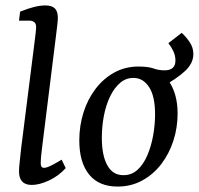

<svg xmlns="http://www.w3.org/2000/svg" viewBox="-20 -674 732 707"><path d="M97 7Q50 7 50 -43Q50 -56 52.5 -77.5Q55 -99 58 -129L107 -517Q109 -533 111 -550Q113 -567 113 -575Q113 -587 106 -592.5Q99 -598 89 -598H50L54 -631Q110 -654 147 -654Q171 -654 182 -643Q193 -632 193 -609Q193 -600 191.5 -586.5Q190 -573 188 -557L135 -131Q133 -117 131.5 -100Q130 -83 130 -72Q130 -56 142 -56Q151 -56 166.5 -63.5Q182 -71 207 -86L222 -55Q196 -26 160.5 -9.5Q125 7 97 7Z M413 13Q344 13 308 -31.5Q272 -76 272 -157Q272 -211 287.5 -260Q303 -309 332 -347Q361 -385 401 -407Q441 -429 490 -429Q562 -429 598 -380.5Q634 -332 634 -256Q634 -204 618.5 -156Q603 -108 574 -70Q545 -32 504 -9.5Q463 13 413 13ZM432 -29Q463 -28 485.5 -48Q508 -68 522.5 -102Q537 -136 544 -175.5Q551 -215 551 -253Q551 -319 529.5 -352.5Q508 -386 474 -387Q445 -388 423 -369.5Q401 -351 385.5 -319Q370 -287 362.5 -247.5Q355 -208 355 -166Q355 -103 374.5 -66.5Q394 -30 432 -29ZM565 -347 489 -429Q526 -429 545 -422Q564 -415 586 -415Q606 -415 616 -424Q626 -433 626 -451Q626 -469 618.5 -485Q611 -501 600 -515L649 -553Q664 -540 678 -519.5Q692 -499 692 -475Q692 -441 661.5 -412.5Q631 -384 565 -347Z"/></svg>

Font: Yrsa
Style: Italic
Weight: 400
Italic angle: -7.10001°
Designer: Anna Giedrys (Yrsa+Rasa design), David Brezina (Yrsa art-direction, Rasa art-direction, design)
Foundry: Rosetta Type Foundry
Version: Version 2.004